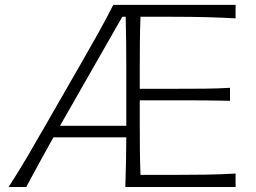

<svg xmlns="http://www.w3.org/2000/svg" viewBox="-20 -752 1029 772"><path d="M14.6 0H85.4Q111.3 -48.3 139.2 -99.4Q167 -150.4 194.8 -199.7H487.8Q487.3 -147 486.6 -99.4Q485.8 -51.8 483.9 0H927.2V-54.2Q869.6 -50.8 806.9 -49.8Q744.1 -48.8 674.3 -48.8H544.9Q543 -98.1 542.5 -146.7Q542 -195.3 542 -251.5V-348.6H676.3Q747.6 -348.6 800 -348.4Q852.5 -348.1 904.8 -346.7V-398.9Q855.5 -396 802.7 -395.5Q750 -395 677.2 -395H542V-481Q542 -537.6 542.5 -586.2Q543 -634.8 544.9 -684.6H668.9Q752 -684.6 813 -682.9Q874 -681.2 927.2 -678.2V-732.4H435.5Q407.7 -677.7 376.7 -621.8Q345.7 -565.9 309.6 -503.4L163.1 -248.5Q129.9 -189.9 91.1 -124Q52.2 -58.1 14.6 0ZM487.8 -246.1H221.2L471.7 -684.6H485.4Q486.3 -638.7 487.1 -591.1Q487.8 -543.5 487.8 -488.3Z"/></svg>

Font: Pinar-VF
Style: Regular
Weight: 300
Designer: Amin Abedi
Version: Version 3.0